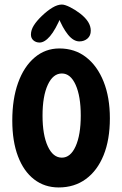

<svg xmlns="http://www.w3.org/2000/svg" viewBox="-20 -821 537 844"><path d="M238 3Q176 3 130 -32.5Q84 -68 59 -134Q34 -200 34 -291Q34 -386 59.5 -457Q85 -528 132 -568Q179 -608 241 -608Q309 -608 358.5 -569.5Q408 -531 435.5 -462Q463 -393 463 -301Q463 -207 435.5 -139Q408 -71 357.5 -34Q307 3 238 3ZM252 -128Q290 -128 312.5 -178Q335 -228 335 -313Q335 -398 312.5 -448Q290 -498 252 -498Q213 -498 190 -448Q167 -398 167 -313Q167 -228 190 -178Q213 -128 252 -128ZM252 -801Q265 -801 288 -789.5Q311 -778 333 -761Q356 -743 367.5 -724.5Q379 -706 379 -686Q379 -664 364.5 -651.5Q350 -639 329 -639Q303 -639 279 -668.5Q255 -698 235 -749L250 -752Q224 -690 200 -662Q176 -634 154 -634Q138 -634 127 -643.5Q116 -653 116 -669Q116 -689 128.5 -709Q141 -729 164 -751Q188 -774 210.5 -787.5Q233 -801 252 -801Z"/></svg>

Font: DynaPuff Condensed
Style: Regular
Weight: 400
Width: 3
Designer: Toshi Omagari, Jennifer Daniel
Foundry: Google Fonts
Version: Version 2.000